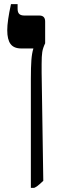

<svg xmlns="http://www.w3.org/2000/svg" viewBox="-20 -667 274 927"><path d="M129 -286Q129 -343 131.5 -376.5Q134 -410 141 -432V-433H83Q47 -433 31 -454.5Q15 -476 15 -521Q15 -565 33 -647H65V-625Q65 -607 73 -599.5Q81 -592 98 -592H170Q198 -592 198 -563V-458Q187 -435 184 -415.5Q181 -396 181 -358V-317L189 206Q184 210 171.5 222Q159 234 145 240H129Z"/></svg>

Font: Noto Serif Hebrew CondExtraBold
Style: Regular
Weight: 800
Width: 3
Designer: Monotype Design Team
Foundry: Monotype Imaging Inc.
Version: Version 1.000